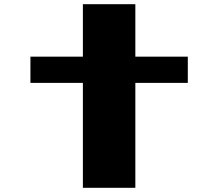

<svg xmlns="http://www.w3.org/2000/svg" viewBox="-20 -1020 1040 915"><path d="M375 -875V-1000H500H625V-875V-750H750H875V-687.5V-625H750H625V-375V-125H500H375V-375V-625H250H125V-687.5V-750H250H375Z"/></svg>

Font: Press Start 2P
Style: Regular
Weight: 500
Monospace: yes
Version: Version 2.14